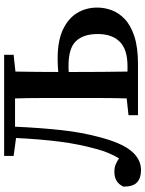

<svg xmlns="http://www.w3.org/2000/svg" viewBox="96 -800 718 951"><g transform="rotate(-90 455.5 -324.0)"><path d="M159 -616V-663H660V-616L577 -607Q576 -552 575.5 -498.5Q575 -445 575 -395Q608 -398 642 -398Q730 -398 785.5 -371.5Q841 -345 867.5 -301Q894 -257 894 -202Q894 -166 881 -130.5Q868 -95 837 -65.5Q806 -36 751.5 -18Q697 0 613 0H361V-47L444 -56Q446 -118 446 -182Q446 -246 446 -310V-353Q446 -417 446 -481Q446 -545 444 -609H304Q298 -479 287 -379.5Q276 -280 253 -194Q225 -84 184.5 -34.5Q144 15 89 15Q50 15 28.5 -4.5Q7 -24 7 -72Q17 -94 35 -105.5Q53 -117 81 -117Q101 -117 116 -111Q131 -105 147 -94Q161 -117 173 -145Q185 -173 194 -208Q218 -294 230 -388.5Q242 -483 248 -604ZM575 -310Q575 -246 575.5 -181.5Q576 -117 577 -52H604Q687 -52 725 -90.5Q763 -129 763 -199Q763 -270 728 -307Q693 -344 607 -344Q598 -344 590.5 -344Q583 -344 575 -343Z"/></g></svg>

Font: Source Serif Pro SemiBold
Style: Regular
Weight: 600
Designer: Frank Grießhammer
Foundry: Adobe Systems Incorporated
Version: Version 3.001;hotconv 1.0.111;makeotfexe 2.5.65597